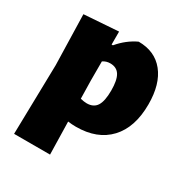

<svg xmlns="http://www.w3.org/2000/svg" viewBox="-157 -596 850 897"><g transform="rotate(30 267.5 -147.0)"><path d="M231 -474V-404H238Q280 -454 334 -479Q422 -479 471 -418Q520 -357 520 -248Q520 -124 456.5 -56Q393 12 278 12Q257 12 235 9L239 185H45L53 -190L46 -461ZM231 -210 233 -113Q253 -108 267 -108Q304 -108 320.5 -134Q337 -160 337 -217Q337 -273 321 -299Q305 -325 270 -325Q248 -325 231 -313Z"/></g></svg>

Font: Alegreya Sans Black
Style: Regular
Weight: 900
Designer: Juan Pablo del Peral
Foundry: Huerta Tipografica
Version: Version 2.007